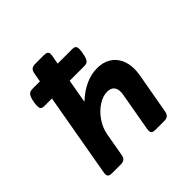

<svg xmlns="http://www.w3.org/2000/svg" viewBox="-167 -788 934 934"><g transform="rotate(-45 300.0 -320.5)"><path d="M525.9 -281.7Q525.9 -262.7 522.5 -242.7L484.9 -30.8Q481.9 -14.2 473.6 -7.1Q465.3 0 448.7 0H388.2Q374.5 0 368.2 -4.9Q361.8 -9.8 361.8 -20.5Q361.8 -22.9 362.8 -30.8L397.9 -230Q399.9 -241.2 399.9 -250.5Q399.9 -272.9 388.2 -285.2Q376.5 -297.4 352.5 -297.4Q323.7 -297.4 292.2 -277.1Q260.7 -256.8 237.3 -222.9Q213.9 -189 207 -150.4L186 -30.8Q183.1 -14.2 174.8 -7.1Q166.5 0 149.9 0H89.4Q75.7 0 69.3 -4.9Q63 -9.8 63 -20.5Q63 -22.9 64 -30.8L140.1 -463.9H88.4Q75.2 -463.9 69.3 -469.2Q63.5 -474.6 63.5 -489.3Q63.5 -497.6 65.9 -513.7Q71.3 -543.5 80.1 -553.7Q88.9 -564 106 -564H157.7L166 -609.9Q168.9 -626.5 177.2 -633.5Q185.5 -640.6 202.1 -640.6H262.7Q276.4 -640.6 282.7 -635.7Q289.1 -630.9 289.1 -620.1Q289.1 -617.7 288.1 -609.9L279.8 -564H380.4Q393.1 -564 398.9 -558.8Q404.8 -553.7 404.8 -539.6Q404.8 -529.8 401.9 -513.7Q398.4 -493.2 393.6 -482.4Q388.7 -471.7 381.6 -467.8Q374.5 -463.9 362.8 -463.9H262.2L240.7 -340.8Q318.4 -413.1 399.9 -413.1Q439 -413.1 467.3 -396.7Q495.6 -380.4 510.7 -350.6Q525.9 -320.8 525.9 -281.7Z"/></g></svg>

Font: Courier Prime Sans
Style: Bold Italic
Weight: 700
Italic angle: -10°
Designer: Alan Dague-Greene
Foundry: Quote-Unquote Apps
Version: Version 3.020